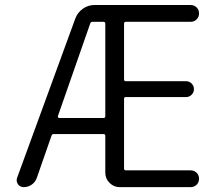

<svg xmlns="http://www.w3.org/2000/svg" viewBox="-20 -773 893 770"><path d="M282.2 -699.2Q291 -722.7 312 -737.8Q333 -752.9 359.4 -752.9H744.1Q758.8 -752.9 768.6 -743.2Q778.3 -733.4 778.3 -719.2Q778.3 -705.1 768.6 -695.3Q758.8 -685.5 744.1 -685.5H484.4Q477.5 -685.5 477.5 -677.7V-455.1Q477.5 -447.3 484.4 -447.3H726.6Q739.3 -447.3 748.5 -438Q757.8 -428.7 757.8 -415.5Q757.8 -402.3 748.5 -393.1Q739.3 -383.8 726.6 -383.8H484.4Q477.5 -383.8 477.5 -377V-97.7Q477.5 -89.8 484.4 -89.8H744.1Q758.8 -89.8 768.6 -80.1Q778.3 -70.3 778.3 -56.2Q778.3 -42 768.6 -32.2Q758.8 -22.5 744.1 -22.5H460Q436.5 -22.5 419.4 -39.6Q402.3 -56.6 402.3 -80.1V-228.5Q402.3 -235.4 394.5 -235.4H195.3Q188.5 -235.4 186.5 -228.5L127.9 -60.5Q122.1 -43 107.4 -32.7Q92.8 -22.5 75.2 -22.5Q60.5 -22.5 51.8 -34.2Q46.9 -42 46.9 -49.8Q46.9 -54.7 48.8 -60.5ZM211.9 -306.6Q211.9 -303.7 213.4 -301.8Q214.8 -299.8 216.8 -299.8H394.5Q402.3 -299.8 402.3 -306.6V-677.7Q402.3 -685.5 394.5 -685.5H351.6Q343.8 -685.5 341.8 -678.7Z"/></svg>

Font: Gen Jyuu Gothic P Normal
Style: Regular
Weight: 300
Designer: [Source Han Sans]
Ryoko NISHIZUKA  (kana & ideographs); Paul D. Hunt (Latin, Greek & Cyrillic); Wenlong ZHANG  (bopomofo
Version: Version 1.002.20150607